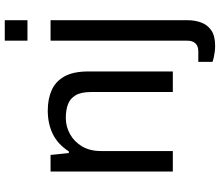

<svg xmlns="http://www.w3.org/2000/svg" viewBox="-80 -684 945 826"><g transform="rotate(-90 393.0 -270.5)"><path d="M68.7 0V-526H139.9L148.1 -447.3H155.1Q186.2 -495.2 230.4 -516.6Q274.7 -538 330.9 -538Q380.9 -538 418.7 -521.1Q456.5 -504.3 477.8 -466.1Q499.1 -428 499.1 -363.3V0H410.6V-351.4Q410.6 -394.8 396.5 -418.4Q382.5 -441.9 357.6 -451.2Q332.6 -460.4 299.4 -460.4Q261.8 -460.4 229.1 -442.1Q196.4 -423.8 176.5 -390.1Q156.7 -356.3 156.7 -309.2V0ZM631.5 -625.4V-723H719.5V-625.4ZM609.3 182Q597.6 182 584.8 180.5Q572 178.9 560.2 176.3Q548.5 173.8 540.3 170.7V109.6H585.2Q608.1 109.6 619.8 97.5Q631.5 85.3 631.5 61.9V-526H719.5V64.5Q719.5 94.2 709.9 121.3Q700.2 148.4 676.4 165.2Q652.5 182 609.3 182Z"/></g></svg>

Font: Archivo Variable SemiBold
Style: Regular
Weight: 600
Designer: Hector Gatti
Foundry: Omnibus-Type
Version: Version 2.001